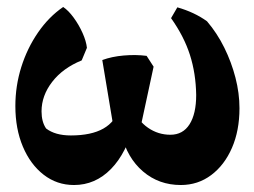

<svg xmlns="http://www.w3.org/2000/svg" viewBox="-20 -510 729 550"><path d="M498 20Q435 20 389.5 -19Q344 -58 328 -125L363 -198Q375 -164 404 -144Q433 -124 468 -124Q504 -124 523 -154Q542 -184 542 -238Q541 -300 524 -353Q507 -406 470 -458L488 -489Q537 -475 573 -449Q602 -415 622.5 -373.5Q643 -332 654.5 -287.5Q666 -243 666 -200Q666 -136 644.5 -86.5Q623 -37 585 -8.5Q547 20 498 20ZM192 20Q143 20 105 -9.5Q67 -39 45.5 -90Q24 -141 24 -206Q24 -264 41 -318Q58 -372 89 -417Q120 -462 161 -490Q176 -480 191 -459.5Q206 -439 216.5 -415.5Q227 -392 229 -373L214 -337Q160 -315 129.5 -275.5Q99 -236 99 -191Q99 -161 112 -142Q138 -122 183 -122Q300 -122 322 -201L364 -156Q343 -72 298 -26Q253 20 192 20ZM309 -122 273 -338Q300 -348 334.5 -351Q369 -354 400 -350L420 -319L378 -124Z"/></svg>

Font: Eczar SemiBold
Style: Regular
Weight: 600
Designer: Vaibhav Singh
Foundry: Rosetta Type Foundry
Version: Version 2.000